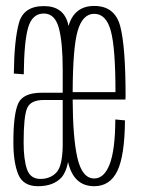

<svg xmlns="http://www.w3.org/2000/svg" viewBox="-20 -623 476 646"><path d="M107.5 3.5Q58 3.5 41.5 -36.2Q25 -76 25 -144.5Q25 -238.5 41.2 -274.8Q57.5 -311 120.5 -311H191V-388Q191 -481.5 177.8 -529.5Q164.5 -577.5 127.5 -577.5Q88.5 -577.5 74.8 -530.5Q61 -483.5 60 -373L26.5 -375.5Q28 -489.5 43.8 -546Q59.5 -602.5 127.5 -602.5Q193 -602.5 208.5 -544.5Q209.5 -540 210.5 -535.5Q230 -603 297 -603Q366.5 -603 384.5 -534.8Q402.5 -466.5 402.5 -301Q402.5 -294.5 402 -288H224.5Q225 -161.5 240 -93.5Q256 -22.5 297 -22.5Q330.5 -22.5 349 -70.5Q367.5 -118.5 368 -221L400.5 -218Q399.5 -99 374.8 -47.8Q350 3.5 297 3.5Q227.5 3.5 209 -78Q202.5 -43.5 186.5 -25.5Q159.5 3.5 107.5 3.5ZM224.5 -313H368.5Q368.5 -461.5 353 -518.5Q337.5 -576.5 297 -576.5Q257.5 -576.5 241 -518Q225 -461.5 224.5 -313ZM191 -133.5V-286.5H126Q83 -286.5 71.2 -258.8Q59.5 -231 59.5 -144Q59.5 -86 70.8 -53.5Q82 -21 116 -21Q150 -21 170.5 -43.5Q190 -65 191 -133.5Z"/></svg>

Font: Anybody Condensed ExtraLight
Style: Regular
Weight: 200
Width: 3
Designer: Tyler Finck
Foundry: Etcetera Type Company
Version: Version 1.010; ttfautohint (v1.8.3) -l 8 -r 50 -G 200 -x 14 